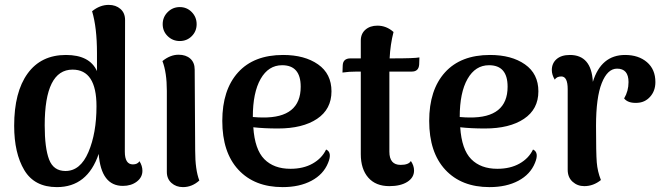

<svg xmlns="http://www.w3.org/2000/svg" viewBox="-20 -752 2721 786"><path d="M551 -92Q563 -73 563 -53Q563 -26 540 -8.5Q517 9 483 9Q394 9 384 -122Q338 14 213 14Q121 14 79.5 -55.5Q38 -125 38 -237Q38 -375 93 -451Q148 -527 250 -527Q347 -527 377 -461V-535Q377 -639 357 -706Q389 -732 425 -732Q454 -732 473 -715.5Q492 -699 492 -670L491 -131Q491 -79 524 -79Q543 -79 551 -92ZM248 -52Q309 -52 342 -129.5Q375 -207 375 -317Q375 -467 277 -467Q163 -467 163 -239Q163 -146 181 -99Q199 -52 248 -52Z M765 -604Q745 -584 716 -584Q687 -584 666.5 -604Q646 -624 646 -653Q646 -682 666.5 -702.5Q687 -723 716 -723Q745 -723 765 -702.5Q785 -682 785 -653Q785 -624 765 -604ZM779 -135Q779 -57 796 -13Q766 14 729 14Q701 14 682 -3Q663 -20 663 -48V-380Q663 -455 645 -502Q677 -528 711 -528Q741 -528 759 -512Q777 -496 777 -467Z M1315 -140Q1341 -128 1323 -85Q1304 -38 1255 -12Q1206 14 1137 14Q1022 14 956 -57Q890 -128 890 -257Q890 -384 954.5 -455.5Q1019 -527 1139 -527Q1227 -527 1282 -488.5Q1337 -450 1337 -378Q1337 -305 1278 -265.5Q1219 -226 1118 -226Q1061 -226 1017 -231Q1023 -140 1062 -100.5Q1101 -61 1169 -61Q1222 -61 1260 -82.5Q1298 -104 1315 -140ZM1135 -485Q1079 -485 1047 -429Q1015 -373 1015 -273Q1039 -271 1055 -271Q1211 -269 1211 -397Q1211 -485 1135 -485Z M1588 -513Q1677 -513 1697 -517L1696 -488Q1694 -459 1666 -459H1574V-426V-131Q1574 -77 1620 -77Q1653 -77 1662 -93Q1675 -74 1675 -54Q1675 -25 1647.5 -7.5Q1620 10 1574 10Q1518 10 1487.5 -25Q1457 -60 1457 -121V-459H1442Q1408 -459 1382 -455L1383 -484Q1384 -513 1415 -513H1457V-586Q1457 -614 1476 -630.5Q1495 -647 1525 -647Q1562 -647 1591 -621Q1578 -571 1575 -513Z M2162 -140Q2188 -128 2170 -85Q2151 -38 2102 -12Q2053 14 1984 14Q1869 14 1803 -57Q1737 -128 1737 -257Q1737 -384 1801.5 -455.5Q1866 -527 1986 -527Q2074 -527 2129 -488.5Q2184 -450 2184 -378Q2184 -305 2125 -265.5Q2066 -226 1965 -226Q1908 -226 1864 -231Q1870 -140 1909 -100.5Q1948 -61 2016 -61Q2069 -61 2107 -82.5Q2145 -104 2162 -140ZM1982 -485Q1926 -485 1894 -429Q1862 -373 1862 -273Q1886 -271 1902 -271Q2058 -269 2058 -397Q2058 -485 1982 -485Z M2539 -527Q2594 -527 2628.5 -497.5Q2663 -468 2663 -416Q2663 -380 2641.5 -356Q2620 -332 2588 -331Q2551 -329 2535 -349Q2553 -379 2553 -416Q2553 -471 2506 -471Q2467 -471 2443.5 -412Q2420 -353 2420 -237Q2420 -125 2423 -87.5Q2426 -50 2440 -15Q2409 10 2372 10Q2344 10 2324 -8Q2304 -26 2304 -57V-387Q2304 -439 2278 -439Q2259 -439 2251 -426Q2239 -446 2239 -465Q2239 -493 2258.5 -510Q2278 -527 2313 -527Q2401 -527 2407 -417Q2441 -527 2539 -527Z"/></svg>

Font: Arima Koshi Semi Bold
Style: Regular
Weight: 600
Designer: Joana Correia and Natanael Gama
Foundry: NDISCOVER
Version: Version 1.019;PS 001.019;hotconv 1.0.88;makeotf.lib2.5.64775